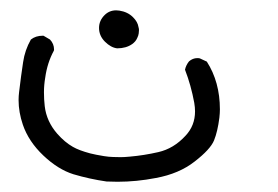

<svg xmlns="http://www.w3.org/2000/svg" viewBox="-20 -67 540 373"><path d="M16.1 127.4Q16.1 150.9 24.4 175.3Q35.6 208 64.2 235.1Q92.8 262.2 122.6 271.5Q153.8 280.8 187 285.6Q196.3 286.1 208.5 286.1Q245.1 286.1 282.7 278.8Q328.1 270.5 358.4 246.6Q388.7 223.1 395.8 205.8Q402.8 188.5 406.2 161.6Q407.2 152.3 407.2 145.5Q407.2 92.3 381.8 52.7L368.2 46.4Q366.2 45.9 363.3 45.9Q354.5 45.9 347.2 52.2Q341.3 59.6 339.4 68.4Q351.1 98.6 357.4 132.8Q358.9 141.6 358.9 149.4Q358.9 177.2 340.3 196.8Q317.4 221.7 287.6 228.5Q259.8 234.9 231.9 237.3Q221.2 238.3 214.6 238.3Q208 238.3 199.7 238Q191.4 237.8 182.1 236.3Q172.9 234.9 167 233.6Q161.1 232.4 155.3 231Q133.3 225.1 121.6 218.3Q106 209.5 91.3 192.9Q70.3 168.9 66.9 139.2Q65.4 126.5 65.4 112.3Q65.4 98.1 67.9 83.5Q71.8 55.2 84.5 31.7Q85 30.8 85 29.3Q85 18.1 77.1 9.8L64.5 2.4Q64 2.4 63 2.4Q49.3 2.4 40 9.8Q28.3 30.3 24.9 53.7Q21 79.1 17.1 111.8Q16.1 119.6 16.1 127.4ZM246.6 6.8Q249 2 249.5 -2.2Q250 -6.3 250 -8.8Q250 -11.2 249 -14.6Q247.6 -24.4 238.3 -33.7Q228 -43.9 211.9 -46.4Q208.5 -46.9 205.6 -46.9Q192.4 -46.9 183.1 -37.6Q172.4 -26.9 172.4 -12.7Q172.4 2.4 183.8 13.9Q195.3 25.4 207.5 26.9Q225.1 26.9 236.8 18.6Q243.7 13.7 246.6 6.8Z"/></svg>

Font: Bakudai
Style: ExtraLight
Weight: 200
Version: Version 1.48